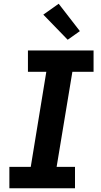

<svg xmlns="http://www.w3.org/2000/svg" viewBox="-20 -1004 540 1024"><path d="M30 0V-114H144L227 -621H129V-735H479V-621H366L282 -114H380V0ZM341 -792 211 -926 293 -984 406 -838Z"/></svg>

Font: Iosevka Slab Heavy
Style: Italic
Weight: 900
Italic angle: -9°
Monospace: yes
Designer: Belleve Invis
Foundry: Belleve Invis
Version: Version 11.1.0; ttfautohint (v1.8.3)